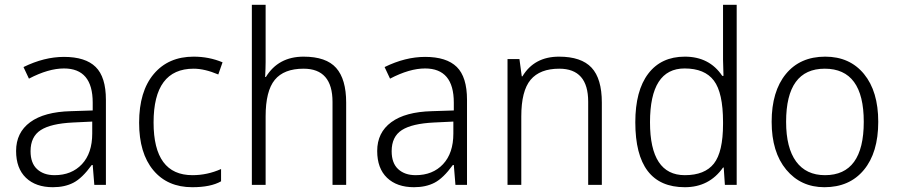

<svg xmlns="http://www.w3.org/2000/svg" viewBox="-20 -780 3783 810"><path d="M377.9 0 371.1 -84H367.2Q326.7 -28.3 290 -9.3Q253.4 9.8 203.1 9.8Q130.9 9.8 89.4 -30Q47.9 -69.8 47.9 -143.1Q47.9 -220.7 107.2 -264.4Q166.5 -308.1 278.8 -311L371.1 -314V-347.2Q371.1 -491.2 250 -491.2Q184.1 -491.2 102.1 -448.2L79.1 -497.1Q166.5 -540 250 -540Q340.3 -540 383.5 -497.6Q426.8 -455.1 426.8 -358.9V0ZM369.1 -267.1 288.1 -263.2Q194.8 -258.8 151.9 -231.2Q108.9 -203.6 108.9 -142.1Q108.9 -91.8 136.5 -66.4Q164.1 -41 210 -41Q282.2 -41 325.7 -87.4Q369.1 -133.8 369.1 -216.8Z M918.9 -517.1 900.9 -465.8Q843.3 -490.2 796.9 -490.2Q627.9 -490.2 627.9 -263.2Q627.9 -41 792 -41Q854.5 -41 912.6 -66.9V-15.1Q869.1 9.8 791 9.8Q686.5 9.8 626.7 -62Q566.9 -133.8 566.9 -262.2Q566.9 -394.5 628.7 -467.8Q690.4 -541 796.9 -541Q861.8 -541 918.9 -517.1Z M1382.8 0V-350.1Q1382.8 -490.2 1260.7 -490.2Q1177.7 -490.2 1139.2 -443.1Q1100.6 -396 1100.6 -289.1V0H1042.5V-759.8H1100.6V-518.1Q1100.6 -495.1 1098.6 -455.1H1101.6Q1154.3 -541 1260.7 -541Q1356 -541 1398.2 -493.4Q1440.4 -445.8 1440.4 -347.2V0Z M1901.4 0 1894.5 -84H1890.6Q1850.1 -28.3 1813.5 -9.3Q1776.9 9.8 1726.6 9.8Q1654.3 9.8 1612.8 -30Q1571.3 -69.8 1571.3 -143.1Q1571.3 -220.7 1630.6 -264.4Q1689.9 -308.1 1802.2 -311L1894.5 -314V-347.2Q1894.5 -491.2 1773.4 -491.2Q1707.5 -491.2 1625.5 -448.2L1602.5 -497.1Q1689.9 -540 1773.4 -540Q1863.8 -540 1907 -497.6Q1950.2 -455.1 1950.2 -358.9V0ZM1892.6 -267.1 1811.5 -263.2Q1718.3 -258.8 1675.3 -231.2Q1632.3 -203.6 1632.3 -142.1Q1632.3 -91.8 1659.9 -66.4Q1687.5 -41 1733.4 -41Q1805.7 -41 1849.1 -87.4Q1892.6 -133.8 1892.6 -216.8Z M2461.4 0V-351.1Q2461.4 -490.2 2339.4 -490.2Q2257.8 -490.2 2218.5 -443.4Q2179.2 -396.5 2179.2 -289.1V0H2121.1V-530.8H2171.4L2181.2 -458H2184.1Q2233.9 -541 2338.4 -541Q2432.1 -541 2475.6 -494.6Q2519 -448.2 2519 -347.2V0Z M3033.2 -73.2H3030.3Q2972.2 9.8 2869.1 9.8Q2660.2 9.8 2660.2 -264.2Q2660.2 -397.5 2714.8 -469.2Q2769.5 -541 2869.1 -541Q2972.7 -541 3026.9 -460H3032.2Q3030.3 -521 3030.3 -527.8V-759.8H3087.9V0H3038.1ZM3030.3 -256.8V-265.1Q3030.3 -388.7 2991.7 -439.9Q2953.1 -491.2 2868.2 -491.2Q2722.2 -491.2 2722.2 -264.2Q2722.2 -41 2869.1 -41Q2953.1 -41 2991.7 -89.8Q3030.3 -138.7 3030.3 -256.8Z M3458 9.8Q3358.4 9.8 3296.9 -64.2Q3235.4 -138.2 3235.4 -266.1Q3235.4 -394.5 3295.4 -467.8Q3355.5 -541 3461.4 -541Q3564.9 -541 3625 -467.8Q3685.1 -394.5 3685.1 -266.1Q3685.1 -136.2 3624.5 -63.2Q3564 9.8 3458 9.8ZM3460.4 -41Q3624 -41 3624 -266.1Q3624 -490.2 3459.5 -490.2Q3296.4 -490.2 3296.4 -266.1Q3296.4 -156.2 3338.6 -98.6Q3380.9 -41 3460.4 -41Z"/></svg>

Font: Droid Sans TV
Style: Regular
Weight: 300
Version: Version 1.00